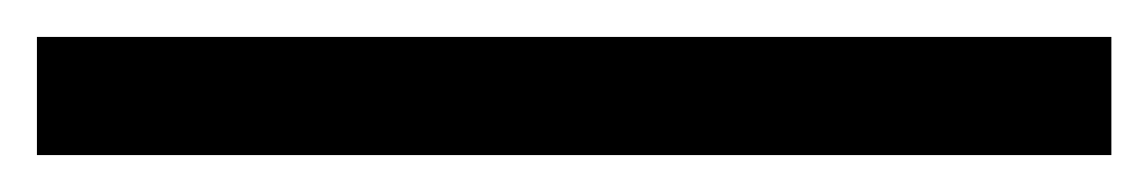

<svg xmlns="http://www.w3.org/2000/svg" viewBox="-35 115 622 104"><path d="M-15 199V135H567V199Z"/></svg>

Font: Libra Sans
Style: Regular
Weight: 400
Foundry: Context Ltd
Version: Version 1.000; ttfautohint (v1.3)